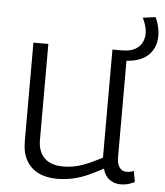

<svg xmlns="http://www.w3.org/2000/svg" viewBox="-51 -726 673 782"><g transform="rotate(5 286.0 -335.5)"><path d="M210 10Q166 10 134 -6Q102 -22 84.5 -53Q67 -84 67 -131V-534H128V-142Q128 -95 154 -68.5Q180 -42 232 -42Q260 -42 286 -48.5Q312 -55 337.5 -66.5Q363 -78 390 -92V-534H451V-103Q451 -80 456.5 -67Q462 -54 471 -48.5Q480 -43 491 -43Q505 -43 520 -49L528 -4Q519 0 509.5 3.5Q500 7 490 8.5Q480 10 470 10Q445 10 425 -4.5Q405 -19 398 -48Q367 -31 337 -17.5Q307 -4 276 3Q245 10 210 10ZM422 -493V-534H429Q470 -534 492.5 -552Q515 -570 518.5 -601.5Q522 -633 502 -674L554 -681Q571 -642 571.5 -608Q572 -574 557 -548Q542 -522 511.5 -507.5Q481 -493 435 -493Z"/></g></svg>

Font: Georama ExtraCondensed Thin Light
Style: Regular
Weight: 300
Version: Version 1.001